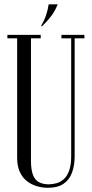

<svg xmlns="http://www.w3.org/2000/svg" viewBox="-20 -860 424 886"><path d="M174.2 -739H169.2Q184.9 -767.1 192.8 -790.4Q200.6 -813.8 204.6 -839.9H246.2Q233.6 -808.2 215.2 -784.4Q196.9 -760.5 174.2 -739ZM59.1 -683H14.1V-699H167.9V-683H122.9V-118.2Q122.9 -76.8 132.2 -52.8Q141.5 -28.9 160.2 -19.1Q178.9 -9.4 205.1 -9.4Q223.5 -9.4 242.1 -14.9Q260.6 -20.5 275.7 -34.6Q290.8 -48.8 299.6 -74.2Q308.5 -99.8 308.5 -139.2V-683H263.5V-699H369.5V-683H324.5V-139.6Q324.5 -96.1 312.2 -63.1Q300 -30.1 273.1 -11.8Q246.2 6.6 201 6.6Q175 6.6 149.5 -1Q124 -8.6 103.6 -24.8Q83.1 -40.9 71.1 -67.5Q59.1 -94.1 59.1 -132.5Z"/></svg>

Font: Emberly Black
Style: Regular
Weight: 900
Designer: Rajesh Rajput
Foundry: Rajesh Rajput
Version: Version 1.000